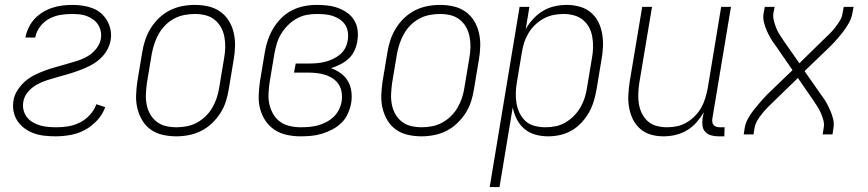

<svg xmlns="http://www.w3.org/2000/svg" viewBox="-20 -548 3540 783"><path d="M207 8Q184 8 161.5 5.5Q139 3 119 -4Q99 -11 81.5 -23.5Q64 -36 52 -53.5Q40 -71 35.5 -93Q31 -115 35 -138Q38 -159 51 -179.5Q64 -200 81.5 -215.5Q99 -231 120 -241.5Q141 -252 162.5 -260Q184 -268 206 -274Q228 -280 250 -286.5Q272 -293 293.5 -299.5Q315 -306 335.5 -317.5Q356 -329 371.5 -348Q387 -367 391 -388Q394 -404 391 -419.5Q388 -435 380 -447.5Q372 -460 360 -468.5Q348 -477 334 -482.5Q320 -488 304 -489.5Q288 -491 272 -491Q249 -491 225.5 -487Q202 -483 180.5 -471.5Q159 -460 143.5 -439.5Q128 -419 124 -396V-395H84V-397Q88 -417 97.5 -436.5Q107 -456 121.5 -471.5Q136 -487 155 -498.5Q174 -510 194 -516.5Q214 -523 234.5 -525.5Q255 -528 275 -528Q296 -528 317 -525Q338 -522 357.5 -514.5Q377 -507 392 -494Q407 -481 417 -463.5Q427 -446 431 -425.5Q435 -405 431 -383Q427 -361 415 -341Q403 -321 385 -305.5Q367 -290 346 -279.5Q325 -269 303.5 -261Q282 -253 260 -246.5Q238 -240 216 -234Q194 -228 172 -221Q150 -214 129.5 -202.5Q109 -191 93.5 -172.5Q78 -154 75 -132Q72 -115 76 -99Q80 -83 89.5 -70.5Q99 -58 113.5 -49.5Q128 -41 143.5 -36.5Q159 -32 176 -30.5Q193 -29 211 -29Q235 -29 259 -33Q283 -37 306 -48.5Q329 -60 347 -80Q365 -100 373 -123L409 -111Q399 -82 376.5 -57.5Q354 -33 326 -18Q298 -3 267 2.5Q236 8 207 8Z M699 8Q671 8 644 2Q617 -4 595.5 -19Q574 -34 560.5 -56.5Q547 -79 540.5 -105Q534 -131 535 -159Q536 -187 540 -215L560 -335Q564 -361 572.5 -386Q581 -411 595 -433.5Q609 -456 629 -475Q649 -494 673 -506Q697 -518 723 -523Q749 -528 774 -528Q802 -528 829 -522Q856 -516 877.5 -501Q899 -486 913 -463.5Q927 -441 933 -415Q939 -389 938.5 -361Q938 -333 933 -305L913 -185Q909 -159 901 -134Q893 -109 878.5 -86.5Q864 -64 844 -45Q824 -26 800 -14Q776 -2 750 3Q724 8 699 8ZM700 -29Q720 -29 741.5 -33Q763 -37 782.5 -47.5Q802 -58 818.5 -74Q835 -90 846 -109Q857 -128 864 -149Q871 -170 874 -191L894 -311Q898 -333 898.5 -355Q899 -377 895 -398Q891 -419 881 -437Q871 -455 854.5 -468Q838 -481 817.5 -486Q797 -491 774 -491Q754 -491 732.5 -487Q711 -483 691 -472.5Q671 -462 655 -446Q639 -430 628 -411Q617 -392 610 -371Q603 -350 599 -329L579 -209Q576 -187 575 -165Q574 -143 578 -122Q582 -101 592 -83Q602 -65 618.5 -52Q635 -39 656 -34Q677 -29 700 -29Z M1205 8Q1177 8 1149.5 2Q1122 -4 1100 -18.5Q1078 -33 1063 -55Q1048 -77 1041 -103.5Q1034 -130 1035 -158.5Q1036 -187 1040 -215L1060 -335Q1064 -360 1072.5 -385Q1081 -410 1094.5 -432.5Q1108 -455 1127.5 -474.5Q1147 -494 1171 -506Q1195 -518 1220.5 -523Q1246 -528 1271 -528Q1294 -528 1316 -525.5Q1338 -523 1358.5 -515.5Q1379 -508 1396.5 -495.5Q1414 -483 1425 -464.5Q1436 -446 1438.5 -424Q1441 -402 1437 -379Q1434 -360 1425.5 -341.5Q1417 -323 1402 -309Q1387 -295 1368 -285.5Q1349 -276 1330 -270Q1352 -262 1370 -249Q1388 -236 1399 -217Q1410 -198 1413 -174.5Q1416 -151 1412 -127Q1408 -106 1398.5 -84.5Q1389 -63 1372.5 -47Q1356 -31 1335 -20Q1314 -9 1292.5 -2.5Q1271 4 1249 6Q1227 8 1205 8ZM1206 -29Q1224 -29 1241 -30.5Q1258 -32 1275.5 -36.5Q1293 -41 1309.5 -49.5Q1326 -58 1339.5 -70.5Q1353 -83 1361.5 -99.5Q1370 -116 1373 -133Q1376 -152 1373.5 -170Q1371 -188 1362 -202.5Q1353 -217 1338.5 -227Q1324 -237 1307 -242.5Q1290 -248 1272 -250Q1254 -252 1235 -252H1179L1186 -289H1242Q1258 -289 1274 -290.5Q1290 -292 1306 -296Q1322 -300 1338 -307.5Q1354 -315 1367 -326Q1380 -337 1388 -352.5Q1396 -368 1398 -384Q1401 -401 1398.5 -417.5Q1396 -434 1387.5 -447Q1379 -460 1365.5 -469Q1352 -478 1337 -483Q1322 -488 1305 -489.5Q1288 -491 1271 -491Q1250 -491 1229.5 -487Q1209 -483 1189.5 -472Q1170 -461 1154 -445Q1138 -429 1126.5 -410Q1115 -391 1109 -370.5Q1103 -350 1099 -329L1079 -209Q1076 -187 1075 -164.5Q1074 -142 1079 -121Q1084 -100 1095 -81.5Q1106 -63 1123 -51Q1140 -39 1162 -34Q1184 -29 1206 -29Z M1699 8Q1671 8 1644 2Q1617 -4 1595.5 -19Q1574 -34 1560.5 -56.5Q1547 -79 1540.5 -105Q1534 -131 1535 -159Q1536 -187 1540 -215L1560 -335Q1564 -361 1572.5 -386Q1581 -411 1595 -433.5Q1609 -456 1629 -475Q1649 -494 1673 -506Q1697 -518 1723 -523Q1749 -528 1774 -528Q1802 -528 1829 -522Q1856 -516 1877.5 -501Q1899 -486 1913 -463.5Q1927 -441 1933 -415Q1939 -389 1938.5 -361Q1938 -333 1933 -305L1913 -185Q1909 -159 1901 -134Q1893 -109 1878.5 -86.5Q1864 -64 1844 -45Q1824 -26 1800 -14Q1776 -2 1750 3Q1724 8 1699 8ZM1700 -29Q1720 -29 1741.5 -33Q1763 -37 1782.5 -47.5Q1802 -58 1818.5 -74Q1835 -90 1846 -109Q1857 -128 1864 -149Q1871 -170 1874 -191L1894 -311Q1898 -333 1898.5 -355Q1899 -377 1895 -398Q1891 -419 1881 -437Q1871 -455 1854.5 -468Q1838 -481 1817.5 -486Q1797 -491 1774 -491Q1754 -491 1732.5 -487Q1711 -483 1691 -472.5Q1671 -462 1655 -446Q1639 -430 1628 -411Q1617 -392 1610 -371Q1603 -350 1599 -329L1579 -209Q1576 -187 1575 -165Q1574 -143 1578 -122Q1582 -101 1592 -83Q1602 -65 1618.5 -52Q1635 -39 1656 -34Q1677 -29 1700 -29Z M1977 215 2099 -520H2139L2124 -429Q2136 -451 2154.5 -471Q2173 -491 2195 -504Q2217 -517 2242 -522.5Q2267 -528 2291 -528Q2318 -528 2343.5 -521Q2369 -514 2388.5 -498Q2408 -482 2419.5 -459.5Q2431 -437 2435.5 -411.5Q2440 -386 2439 -359Q2438 -332 2433 -305L2413 -185Q2409 -161 2402 -137Q2395 -113 2382.5 -90.5Q2370 -68 2352 -48.5Q2334 -29 2311.5 -16Q2289 -3 2264.5 2.5Q2240 8 2216 8Q2188 8 2163 1Q2138 -6 2118.5 -22.5Q2099 -39 2087.5 -62Q2076 -85 2071 -110L2017 215ZM2204 -29Q2224 -29 2245 -33Q2266 -37 2285 -48Q2304 -59 2320 -75Q2336 -91 2347 -110Q2358 -129 2364.5 -149.5Q2371 -170 2374 -191L2394 -311Q2398 -332 2398.5 -354Q2399 -376 2395.5 -397Q2392 -418 2382.5 -436Q2373 -454 2357 -467Q2341 -480 2320.5 -485.5Q2300 -491 2278 -491Q2258 -491 2237.5 -487Q2217 -483 2197.5 -472.5Q2178 -462 2162 -446.5Q2146 -431 2135 -412.5Q2124 -394 2117.5 -373.5Q2111 -353 2108 -333L2088 -213Q2084 -191 2083.5 -169Q2083 -147 2086.5 -126Q2090 -105 2099.5 -86Q2109 -67 2124 -53.5Q2139 -40 2160.5 -34.5Q2182 -29 2204 -29Z M2686 8Q2659 8 2634.5 1Q2610 -6 2591 -22.5Q2572 -39 2561 -61.5Q2550 -84 2545.5 -109.5Q2541 -135 2542.5 -162Q2544 -189 2548 -215L2599 -520H2639L2587 -209Q2584 -188 2583 -166.5Q2582 -145 2585.5 -124Q2589 -103 2598 -85Q2607 -67 2622 -53.5Q2637 -40 2657.5 -34.5Q2678 -29 2700 -29Q2720 -29 2740 -33Q2760 -37 2778.5 -47.5Q2797 -58 2813 -74Q2829 -90 2839.5 -108.5Q2850 -127 2856 -147Q2862 -167 2866 -187L2921 -520H2961L2885 -64Q2884 -57 2885 -50Q2886 -43 2890.5 -38Q2895 -33 2902 -31Q2909 -29 2916 -29H2935L2934 8H2909Q2894 8 2880 4Q2866 0 2856.5 -10Q2847 -20 2845 -34.5Q2843 -49 2845 -64L2850 -90Q2837 -68 2820 -48.5Q2803 -29 2780.5 -16Q2758 -3 2734 2.5Q2710 8 2686 8Z M3013 0 3017 -26Q3020 -45 3030 -63.5Q3040 -82 3053 -98.5Q3066 -115 3079.5 -130.5Q3093 -146 3107 -161L3212 -262L3143 -362Q3132 -376 3123 -391.5Q3114 -407 3107 -423Q3100 -439 3095.5 -457Q3091 -475 3094 -494L3099 -520H3139L3134 -494Q3132 -478 3136 -463Q3140 -448 3145.5 -434Q3151 -420 3159 -407.5Q3167 -395 3175 -383L3240 -290L3337 -385Q3350 -397 3362.5 -409.5Q3375 -422 3385.5 -435.5Q3396 -449 3405 -463.5Q3414 -478 3416 -494L3421 -520H3461L3456 -494Q3453 -475 3443 -456.5Q3433 -438 3420.5 -421.5Q3408 -405 3394.5 -389.5Q3381 -374 3366 -359L3261 -258L3331 -158Q3342 -144 3350.5 -128.5Q3359 -113 3366 -97Q3373 -81 3377.5 -63Q3382 -45 3379 -26L3375 0H3335L3339 -26Q3342 -42 3338 -57Q3334 -72 3328 -86Q3322 -100 3314 -112.5Q3306 -125 3298 -137L3234 -230L3136 -135Q3123 -123 3111 -110.5Q3099 -98 3088 -84.5Q3077 -71 3068.5 -56.5Q3060 -42 3057 -26L3053 0Z"/></svg>

Font: Iosevka Term Curly Extralight
Style: Italic
Weight: 200
Italic angle: -9°
Designer: Belleve Invis
Foundry: Belleve Invis
Version: Version 32.3.0